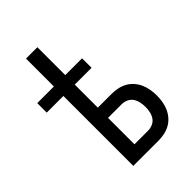

<svg xmlns="http://www.w3.org/2000/svg" viewBox="-215 -832 930 930"><g transform="rotate(-45 250.0 -367.5)"><path d="M138 0V-479H24V-544H138V-735H216V-544H331V-479H216V-321H309Q330 -321 350.5 -317Q371 -313 389.5 -303Q408 -293 422 -277Q436 -261 444.5 -242Q453 -223 456.5 -202Q460 -181 460 -161Q460 -140 456.5 -119Q453 -98 444.5 -79Q436 -60 422 -44Q408 -28 389.5 -18Q371 -8 350.5 -4Q330 0 309 0ZM309 -70Q326 -70 341.5 -77Q357 -84 366 -97.5Q375 -111 378.5 -127.5Q382 -144 382 -160Q382 -177 378.5 -193.5Q375 -210 366 -223.5Q357 -237 341.5 -244Q326 -251 309 -251H216V-70Z"/></g></svg>

Font: Iosevka NFM
Style: Regular
Weight: 400
Monospace: yes
Designer: Belleve Invis
Foundry: Belleve Invis
Version: Version 29.0.4; ttfautohint (v1.8.4);Nerd Fonts 3.3.0